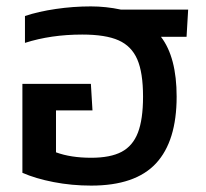

<svg xmlns="http://www.w3.org/2000/svg" viewBox="-20 -570 643 600"><path d="M50 -30V-308H264L269 -225H155V-94Q201 -77 265 -77Q325 -77 360 -95.5Q395 -114 411 -155.5Q427 -197 427 -268Q427 -343 409 -384.5Q391 -426 350.5 -444Q310 -462 237 -462Q139 -462 58 -436V-520Q100 -534 154.5 -542Q209 -550 264 -550Q311 -550 358 -540H568L563 -455H483Q532 -391 532 -268Q532 -129 467.5 -59.5Q403 10 265 10Q204 10 147.5 -1Q91 -12 50 -30Z"/></svg>

Font: Kanit
Style: Regular
Weight: 400
Designer: Katatrad Team
Foundry: Cadson Demak
Version: Version 1.001